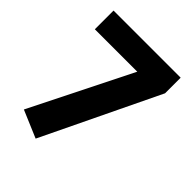

<svg xmlns="http://www.w3.org/2000/svg" viewBox="-161 -600 704 704"><g transform="rotate(45 191.0 -248.0)"><path d="M363 -515V-434L145 19L39 -26L235 -418H15V-515Z"/></g></svg>

Font: Mukta Malar
Style: Bold
Weight: 700
Designer: Aadarsh Rajan, Girish Dalvi, Yashodeep Gholap
Foundry: Ek Type
Version: Version 2.538;PS 1.000;hotconv 16.6.51;makeotf.lib2.5.65220;